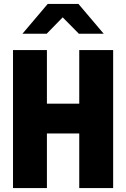

<svg xmlns="http://www.w3.org/2000/svg" viewBox="-20 -954 640 974"><path d="M46 0V-700H218V-428H382V-700H554V0H382V-277H218V0ZM94 -783 222 -934H378L506 -783H380L298 -866L217 -783Z"/></svg>

Font: Red Hat Mono
Style: Bold
Weight: 700
Monospace: yes
Designer: Pentagram, MCKL
Foundry: Pentagram, MCKL
Version: Version 1.023; ttfautohint (v1.8.3)